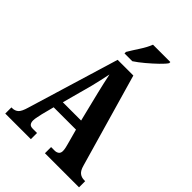

<svg xmlns="http://www.w3.org/2000/svg" viewBox="-264 -1049 1167 1167"><g transform="rotate(45 319.5 -465.5)"><path d="M5 0V-53H12Q34 -53 50 -66.5Q66 -80 79 -126L257 -714H392L565 -112Q574 -79 590.5 -66Q607 -53 631 -53H639V0H346V-53H377Q392 -53 403 -61Q414 -69 414 -87Q414 -99 410.5 -114.5Q407 -130 404 -140L378 -235H186L165 -154Q163 -142 158.5 -123Q154 -104 154 -90Q154 -73 161.5 -63Q169 -53 189 -53H225V0ZM204 -296H361L314 -487Q306 -521 298.5 -553Q291 -585 285 -616Q279 -585 271.5 -553.5Q264 -522 257 -492ZM259 -784Q278 -816 304.5 -856.5Q331 -897 344 -931H493V-921Q482 -904 453 -876Q424 -848 389.5 -819Q355 -790 326 -771H259Z"/></g></svg>

Font: Noto Serif Tamil ExtraCondensed ExtraBold
Style: Italic
Weight: 800
Width: 2
Italic angle: -12°
Designer: Indian Type Foundry, Tom Grace, and the Monotype Design Team
Foundry: Monotype Imaging Inc.
Version: Version 2.003; ttfautohint (v1.8.4.7-5d5b)